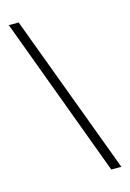

<svg xmlns="http://www.w3.org/2000/svg" viewBox="-111 -770 559 826"><g transform="rotate(-15 168.5 -357.0)"><path d="M279 0H324L58 -714H14Z"/></g></svg>

Font: Kathrein 35 Thin
Style: Regular
Weight: 250
Designer: Lazydogs Typefoundry, based on Open Sans by Ascender Corporation
Foundry: Lazydogs Typefoundry
Version: Version 1.003;PS 001.003;hotconv 1.0.88;makeotf.lib2.5.64775